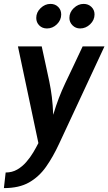

<svg xmlns="http://www.w3.org/2000/svg" viewBox="-77 -735 556 985"><path d="M-48 150Q-15 150 11 135Q37 120 57.5 96.5Q78 73 93.5 47Q109 21 120 -1L15 -497H137Q149 -441 158.5 -398Q168 -355 176 -316.5Q184 -278 189 -237.5Q194 -197 196 -146Q210 -193 225 -232Q240 -271 258.5 -310Q277 -349 298.5 -394Q320 -439 347 -497H459L226 3Q195 70 159 121Q123 172 72 201Q21 230 -57 230ZM237 -661Q237 -632 215 -610.5Q193 -589 164 -589Q140 -589 124.5 -604.5Q109 -620 109 -643Q109 -672 131.5 -693.5Q154 -715 182 -715Q206 -715 221.5 -699.5Q237 -684 237 -661ZM408 -661Q408 -632 385.5 -610.5Q363 -589 334 -589Q311 -589 295 -605Q279 -621 279 -643Q279 -672 301.5 -693.5Q324 -715 352 -715Q376 -715 392 -699.5Q408 -684 408 -661Z"/></svg>

Font: Rosario Light
Style: Bold Italic
Weight: 700
Italic angle: -8.05°
Version: Version 1.101; ttfautohint (v1.8.1.43-b0c9)